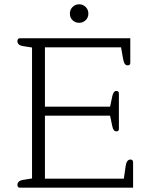

<svg xmlns="http://www.w3.org/2000/svg" viewBox="-20 -873 712 893"><path d="M305 -810Q305 -828 317.5 -840.5Q330 -853 348 -853Q366 -853 378.5 -840.5Q391 -828 391 -810Q391 -791 378.5 -779Q366 -767 348 -767Q330 -767 317.5 -779Q305 -791 305 -810ZM61 -13Q61 -33 91 -37L129 -43V-652L91 -658Q75 -660 68 -666Q61 -672 61 -682Q61 -688 64 -691.5Q67 -695 72 -695H586V-581Q586 -569 574 -569Q565 -569 560 -576.5Q555 -584 552 -602L543 -653H189V-377H492L502 -424Q507 -450 521 -450Q533 -450 533 -438V-273Q533 -262 521 -262Q507 -262 502 -287L492 -335H189V-42H556L564 -98Q568 -131 587 -131Q593 -131 596 -127.5Q599 -124 599 -118V0H72Q67 0 64 -3.5Q61 -7 61 -13Z"/></svg>

Font: Maitree Light
Style: Regular
Weight: 300
Designer: CadsonDemak Team
Foundry: CadsonDemak
Version: Version 1.001